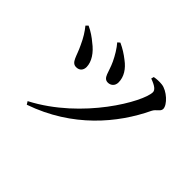

<svg xmlns="http://www.w3.org/2000/svg" viewBox="-142 -974 1285 1285"><g transform="rotate(45 500.0 -331.5)"><path d="M347 -686C373 -657 400 -611 417 -575C450 -506 447 -451 493 -451C519 -451 543 -469 543 -503C543 -556 512 -602 465 -637C432 -663 402 -682 363 -700ZM214 37C537 -75 730 -308 833 -524C848 -555 880 -563 880 -589C880 -628 811 -692 757 -698C732 -701 704 -699 684 -695L679 -676C729 -658 752 -640 752 -619C752 -530 543 -162 201 16ZM117 -615C142 -585 166 -547 187 -500C222 -429 224 -374 270 -374C303 -374 319 -396 319 -425C318 -473 286 -525 228 -568C205 -588 168 -614 132 -630Z"/></g></svg>

Font: Noto Serif SC SemiBold
Style: Regular
Weight: 600
Designer: Ryoko NISHIZUKA 西塚涼子 (kana & ideographs); Frank Grießhammer (Latin, Greek & Cyrillic); Wenlong ZHANG 张文龙 (bopomofo); San
Foundry: Adobe
Version: Version 2.001;hotconv 1.1.0;makeotfexe 2.6.0